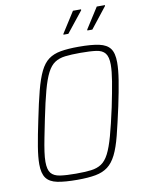

<svg xmlns="http://www.w3.org/2000/svg" viewBox="-97 -958 771 1033"><g transform="rotate(-10 288.5 -442.0)"><path d="M242 8Q173 8 131.5 -0.5Q90 -9 71.5 -34.5Q53 -60 53 -110Q53 -149 62.5 -206.5Q72 -264 89 -344Q108 -438 124.5 -501Q141 -564 160 -603Q179 -642 206 -662Q233 -682 273 -689Q313 -696 371 -696Q441 -696 482.5 -687Q524 -678 542.5 -653Q561 -628 561 -577Q561 -538 552 -481Q543 -424 526 -344Q506 -252 490 -189Q474 -126 454.5 -87Q435 -48 408 -27.5Q381 -7 341 0.5Q301 8 242 8ZM239 -26Q288 -26 321.5 -30Q355 -34 378.5 -49.5Q402 -65 419.5 -99Q437 -133 453.5 -192.5Q470 -252 490 -344Q507 -426 516 -481Q525 -536 525 -571Q525 -614 509.5 -633.5Q494 -653 461 -657.5Q428 -662 374 -662Q325 -662 291.5 -658Q258 -654 234.5 -638.5Q211 -623 193.5 -589Q176 -555 160 -496Q144 -437 125 -344Q114 -290 105.5 -247Q97 -204 92.5 -172Q88 -140 88 -117Q88 -74 103.5 -55Q119 -36 152.5 -31Q186 -26 239 -26ZM433 -774V-779L505 -892H550L549 -887L460 -774ZM302 -774 303 -779 375 -892H419V-887L329 -774Z"/></g></svg>

Font: Saira SemiCondensed Thin
Style: Italic
Weight: 250
Width: 4
Italic angle: -12°
Designer: Hector Gatti with collaboration of the Omnibus-Type team
Foundry: Omnibus-Type
Version: Version 1.101